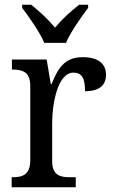

<svg xmlns="http://www.w3.org/2000/svg" viewBox="-20 -786 479 806"><path d="M166 -606H257C276 -651 321 -715 350 -753V-766H312C277 -739 239 -704 211 -670C183 -704 145 -739 111 -766H73V-753C102 -715 147 -651 166 -606ZM29 0H298V-42H273C233 -42 199 -50 199 -109V-270C199 -353 223 -481 288 -481C324 -481 337 -458 337 -403C400 -403 425 -431 425 -472C425 -518 393 -546 327 -546C248 -546 222 -495 197 -434H193L176 -536H30V-494H33C73 -494 107 -485 107 -426V-114C107 -51 74 -42 32 -42H29Z"/></svg>

Font: Noto Serif Bengali SemiCondensed
Style: Regular
Weight: 400
Width: 4
Designer: Juan Bruce, Universal Thirst, Indian Type Foundry and the Monotype Design Team.
Foundry: Monotype Imaging Inc.
Version: Version 2.003